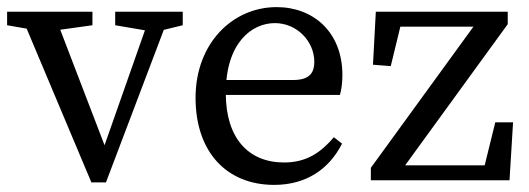

<svg xmlns="http://www.w3.org/2000/svg" viewBox="-20 -507 1488 540"><path d="M237 6H278L460 -474H406L264 -70H285L130 -474H35L237 6ZM0 -436 98 -419H118L240 -436V-474H0V-436ZM304 -436 404 -419H424L494 -436V-474H304V-436Z M751 13C842 13 906 -32 942 -103L919 -121C883 -79 843 -50 779 -50C679 -50 615 -118 615 -245C615 -388 689 -442 753 -442C816 -442 864 -390 864 -333C864 -305 853 -282 805 -282H567V-240H936C940 -253 943 -273 943 -296C943 -417 861 -487 758 -487C634 -487 530 -385 530 -232C530 -80 617 13 751 13Z M1023 0H1413L1423 -163H1373L1336 -13L1373 -42H1090L1102 -18L1408 -439V-474H1037L1029 -325L1079 -321L1113 -461L1076 -432H1341L1329 -456L1023 -35V0Z"/></svg>

Font: Source Serif Variable
Style: Regular
Weight: 389
Designer: Frank Grießhammer
Foundry: Adobe Systems Incorporated
Version: Version 3.001;hotconv 1.0.111;makeotfexe 2.5.65597